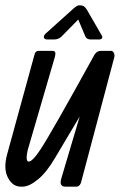

<svg xmlns="http://www.w3.org/2000/svg" viewBox="-28 -698 452 718"><path d="M264.6 -625 201.7 -561Q190.4 -550.3 173.3 -550.3H149.4Q138.2 -550.3 136.2 -557.6Q134.3 -564.9 143.6 -573.2L244.6 -664.1Q261.2 -679.2 269.5 -678.2L278.3 -677.2Q288.6 -676.3 298.3 -659.2L351.6 -566.9Q356.4 -560.1 353.5 -555.2Q350.6 -550.3 341.3 -550.3H312.5Q296.4 -550.3 291.5 -561ZM270 -262.2 178.7 -108.9Q147 -54.2 114 -27.1Q81.1 0 56.2 0H49.8Q19 0 1.5 -33.9Q-16.1 -67.9 -1 -122.1L101.1 -494.1Q104 -507.8 116.7 -507.8H168.9Q184.1 -507.8 176.8 -483.9L75.7 -137.2Q68.8 -106 73.7 -97.2Q85 -81.1 124 -140.1Q163.1 -199.2 325.7 -494.1Q334 -507.8 350.1 -507.8H387.7Q394 -507.8 397.9 -500Q401.9 -492.2 398.9 -481.9L277.8 -25.9Q272.9 0 257.8 0H216.8Q192.9 0 200.7 -28.8Z"/></svg>

Font: Allan
Style: Regular
Weight: 400
Designer: Anton Koovit
Foundry: Anton Koovit
Version: Version 1.002